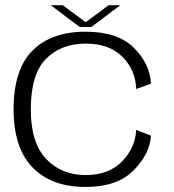

<svg xmlns="http://www.w3.org/2000/svg" viewBox="-20 -718 674 742"><path d="M311 4.5Q433.5 4.5 496.5 -59.8Q559.5 -124 563.5 -194L506 -216Q504.5 -151 453.5 -96.2Q402.5 -41.5 311 -41.5Q217.5 -41.5 158.2 -103.8Q99 -166 99 -295Q99 -431 157.5 -490.2Q216 -549.5 311 -549.5Q403 -549.5 453.8 -497.8Q504.5 -446 506 -374L563.5 -394.5Q559.5 -472 496.8 -533.8Q434 -595.5 311 -595.5Q178.5 -595.5 105.5 -522.5Q32.5 -449.5 32.5 -295Q32.5 -147 105.5 -71.2Q178.5 4.5 311 4.5ZM287.5 -614H333.5L445 -698H400L311 -632L222.5 -698H176Z"/></svg>

Font: Anybody SemiExpanded Light
Style: Regular
Weight: 300
Width: 6
Version: Version 1.113;gftools[0.9.25]